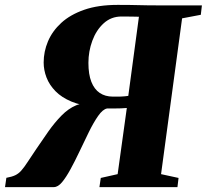

<svg xmlns="http://www.w3.org/2000/svg" viewBox="-54 -765 845 785"><path d="M-33.5 0 -28 -38Q-5.5 -42 8.2 -48.5Q22 -55 33.2 -67.8Q44.5 -80.5 58.5 -102Q72.5 -123.5 95.5 -157.5Q119 -192.5 144.2 -228.2Q169.5 -264 197.5 -292.5Q225.5 -321 256.8 -334.2Q288 -347.5 324 -337.5L333.5 -329.5Q277.5 -333 237.8 -349.8Q198 -366.5 173 -392Q148 -417.5 136.2 -448Q124.5 -478.5 124.5 -509.5Q124.5 -554 142.2 -596Q160 -638 196.5 -671.5Q233 -705 290.2 -725Q347.5 -745 427 -745Q451.5 -745 472.8 -744.8Q494 -744.5 513.5 -744Q533 -743.5 553.5 -743.2Q574 -743 597 -743H771.5L767 -704.5L690.5 -690L604.5 -53L676 -37.5L671.5 0H352.5L358 -37.5L427 -53L464.5 -323.5Q454 -322.5 440.5 -322Q427 -321.5 412.5 -321.5Q398 -321.5 384 -321.5Q366.5 -318.5 347.2 -291Q328 -263.5 308.5 -223.5Q289 -183.5 269.5 -142.5Q252 -105.5 234.2 -73Q216.5 -40.5 199.8 -20.2Q183 0 166 0ZM470.5 -373 514 -696.5Q509.5 -696.5 502.8 -696.8Q496 -697 482.2 -697.2Q468.5 -697.5 442.5 -697.5Q400.5 -697.5 370 -669.8Q339.5 -642 323.5 -598.5Q307.5 -555 307.5 -508Q307.5 -461 319.5 -430.5Q331.5 -400 353.8 -385Q376 -370 407.5 -370Q416 -370 424.2 -370Q432.5 -370 440.2 -370.2Q448 -370.5 455.8 -371.2Q463.5 -372 470.5 -373Z"/></svg>

Font: Merriweather 72pt Black
Style: Italic
Weight: 900
Italic angle: -7.8°
Version: Version 2.101